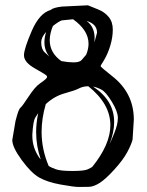

<svg xmlns="http://www.w3.org/2000/svg" viewBox="-20 -703 565 739"><path d="M356.9 -667 318.4 -682.6 218.3 -677.7C195.8 -675.1 181.3 -670.7 174.8 -664.6C146.2 -656.4 122.1 -629.8 102.5 -584.7C83 -539.6 72.9 -508.6 72.3 -491.7V-490.2C72.3 -472 86.7 -454.9 115.5 -439C144.3 -423 159.3 -413.4 160.6 -410.2C161 -409.5 161.1 -408.5 161.1 -407.2C161.1 -404.9 159.7 -402.3 156.7 -399.4C152.8 -395.5 144.9 -389.4 132.8 -381.1C120.8 -372.8 106.6 -356.3 90.3 -331.5C74.1 -306.8 64 -293 60.3 -290C56.6 -287.1 53.2 -281.7 50.3 -273.7C47.4 -265.7 43.8 -253.4 39.6 -236.8L27.3 -164.1C27.3 -145.5 39.6 -119.6 64 -86.4C88.4 -53.2 110.9 -30.8 131.6 -19.3C152.3 -7.7 179.5 1.1 213.4 7.3C247.2 13.5 270.8 16.6 284.2 16.6C297.5 16.6 310.3 16.4 322.5 16.1C334.7 15.8 348.5 10.7 363.8 1C379.1 -8.8 397.9 -26 420.4 -50.8C442.9 -75.5 459.3 -97.7 469.7 -117.2C480.1 -136.7 487 -152.8 490.2 -165.5L495.1 -242.7C495.1 -310.7 467.4 -366.4 412.1 -409.7C387 -429.5 372.2 -442.1 367.7 -447.3V-450.7L380.9 -472.2C391 -489.4 399 -508.4 405 -529.1C411.1 -549.7 414.1 -569.8 414.1 -589.4C414.1 -608.9 408.9 -625 398.4 -637.7C388 -650.4 374.2 -660.2 356.9 -667ZM167.5 -64C149.3 -106.6 140.1 -150.4 140.1 -195.3C140.1 -230.1 145.5 -265.8 156.2 -302.2C177.7 -322.4 202 -336.3 229 -343.8C256 -351.2 274.4 -357.6 284.2 -362.8C293.9 -368 305.8 -370.8 319.8 -371.1C376.5 -325.8 404.8 -275.9 404.8 -221.2C404.8 -171.7 381.5 -118.2 335 -60.5C331.7 -58.3 325.7 -55.1 316.9 -51C308.1 -47 288.5 -44.9 258.1 -44.9C227.6 -44.9 206.3 -47.2 194.1 -51.8C181.9 -56.3 173 -60.4 167.5 -64ZM433.6 -248.5C433.6 -232.6 429.2 -213.7 420.4 -191.9C411.6 -170.1 405.3 -155.3 401.4 -147.5C413.4 -178.4 419.4 -207 419.4 -233.4C419.4 -288.7 392.4 -334.1 338.4 -369.6C347.8 -368 358.3 -364.3 369.9 -358.4C381.4 -352.5 394.9 -336.9 410.4 -311.5C425.9 -286.1 433.6 -265.6 433.6 -250ZM138.7 -539.1V-541C139 -553.7 145.3 -566.7 157.7 -580.1C153.2 -566.1 150.9 -552.9 150.9 -540.5C150.9 -519.7 157.2 -501.3 169.9 -485.4C166.7 -488 160.6 -493.4 151.9 -501.7C143.1 -510 138.7 -522.5 138.7 -539.1ZM311.5 -492.2C308.3 -488.9 302.4 -482.1 293.9 -471.7C288.7 -465.8 278.2 -462.9 262.2 -462.9C250.2 -462.9 234.9 -464.5 216.3 -467.8C186.4 -488.9 171.4 -515.8 171.4 -548.3C171.4 -564.9 175.5 -583.2 183.6 -603C199.2 -615.1 210.6 -622.2 217.8 -624.5L261.2 -628.9C300.9 -600.6 320.8 -569.2 320.8 -534.7C320.8 -521 317.7 -506.8 311.5 -492.2ZM353.5 -577.1 343.3 -539.6C343.9 -545.4 344.2 -550.9 344.2 -556.2C344.2 -585.4 333.8 -607.6 313 -622.6C340 -614.7 353.5 -599.6 353.5 -577.1ZM104.5 -180.2V-185.5C106.4 -220.1 110.3 -241.8 116 -250.7C121.7 -259.7 125.3 -265.3 127 -267.6C121.7 -242.8 119.1 -218.6 119.1 -194.8C119.1 -158.7 125 -123.7 136.7 -89.8C135.1 -91.5 133.6 -93.1 132.3 -94.7C113.8 -120.4 104.5 -148.9 104.5 -180.2Z"/></svg>

Font: Drukaatie burti
Style: Regular
Weight: 400
Version: Version 0.14.4